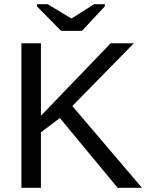

<svg xmlns="http://www.w3.org/2000/svg" viewBox="-20 -894 707 914"><path d="M655.8 0H540L265.1 -332L174.8 -264.2V0H82V-688H174.8V-342.8L506.8 -688H617.2L324.2 -389.2ZM479 -863.8 370.1 -747.1H271L155.8 -863.8V-874H207L319.8 -806.2H320.8L428.2 -874H479Z"/></svg>

Font: Libra Sans Modern
Style: Regular
Weight: 400
Foundry: Stefan Peev, Context Ltd
Version: Version 1.000